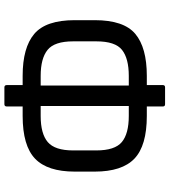

<svg xmlns="http://www.w3.org/2000/svg" viewBox="30 -768 753 852"><g transform="rotate(-90 406.0 -342.5)"><path d="M317 -67Q185 -67 127.5 -122Q70 -177 70 -298V-387Q70 -508 127.5 -563Q185 -618 317 -618H359V-688Q359 -699 369 -699H444Q454 -699 454 -688V-618H495Q620 -618 681 -566.5Q742 -515 742 -387V-298Q742 -169 681 -118Q620 -67 495 -67H454V4Q454 14 444 14H369Q359 14 359 4V-67ZM317 -147H361V-538H317Q238 -538 201 -506.5Q164 -475 164 -394V-291Q164 -209 201 -178Q238 -147 317 -147ZM495 -538H452V-147H495Q572 -147 610 -177Q648 -207 648 -291V-394Q648 -477 610 -507.5Q572 -538 495 -538Z"/></g></svg>

Font: Sofia Sans Medium
Style: Regular
Weight: 500
Designer: Botio Nikoltchev, Ani Petrova
Foundry: lettersoup
Version: Version 4.101; ttfautohint (v1.8.4.7-5d5b)